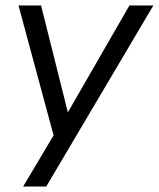

<svg xmlns="http://www.w3.org/2000/svg" viewBox="-20 -506 584 706"><path d="M65 180 187 -25 182 10 48 -486H131L238 -59H210L456 -486H544L150 180Z"/></svg>

Font: Nunito Sans 12pt
Style: Italic
Weight: 400
Italic angle: -9°
Designer: Vernon Adams
Foundry: Vernon Adams
Version: Version 3.101;gftools[0.9.27]